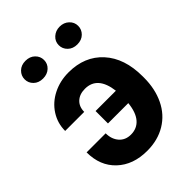

<svg xmlns="http://www.w3.org/2000/svg" viewBox="-213 -833 946 946"><g transform="rotate(-45 260.0 -360.0)"><path d="M246.6 -423.8Q208.5 -423.8 186 -402.6Q163.6 -381.3 163.6 -345.7H30.8Q30.8 -399.4 59.3 -443.8Q87.9 -488.3 137.5 -513.2Q187 -538.1 246.6 -538.1Q358.4 -538.1 424.8 -465.1Q491.2 -392.1 491.2 -266.1V-256.8Q491.2 -178.7 461.9 -117.9Q432.6 -57.1 377.2 -23.7Q321.8 9.8 247.6 9.8Q149.9 9.8 90.3 -46.4Q30.8 -102.5 30.8 -196.3H163.6Q163.6 -155.8 186.3 -129.6Q209 -103.5 247.6 -103.5Q290 -103.5 315.9 -133.5Q341.8 -163.6 347.7 -222.7H206.1V-309.1H347.7Q333.5 -423.8 246.6 -423.8ZM204.6 -666.5Q204.6 -640.6 185.5 -622.8Q166.5 -605 136.7 -605Q106.4 -605 87.9 -623Q69.3 -641.1 69.3 -666.5Q69.3 -691.9 87.9 -710.2Q106.4 -728.5 136.7 -728.5Q167 -728.5 185.8 -710.2Q204.6 -691.9 204.6 -666.5ZM307.1 -666.5Q307.1 -692.9 326.9 -710.7Q346.7 -728.5 375 -728.5Q403.8 -728.5 423.1 -710.4Q442.4 -692.4 442.4 -666.5Q442.4 -641.1 423.8 -622.8Q405.3 -604.5 375 -604.5Q344.7 -604.5 325.9 -622.8Q307.1 -641.1 307.1 -666.5Z"/></g></svg>

Font: SteelSelectRoboto
Style: Roboto-Bold
Weight: 700
Designer: Google
Version: Version 2.137; 2017